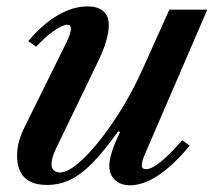

<svg xmlns="http://www.w3.org/2000/svg" viewBox="-20 -554 652 585"><path d="M376.5 10.5Q348 10.5 330.5 -5.5Q313 -21.5 313 -48.5Q313 -85 346 -151.5L340 -154Q297 -93.5 262 -57.8Q227 -22 193.8 -6.2Q160.5 9.5 123 9.5Q32 9.5 32 -81Q32 -122 55.5 -168L181 -422Q196 -451.5 196 -468Q196 -478.5 185.5 -478.5Q170.5 -478.5 143.5 -459.5Q116.5 -440.5 90 -411.5L66 -429Q110 -480.5 156 -507.5Q202 -534.5 247 -534.5Q277.5 -534.5 294.5 -520.2Q311.5 -506 311.5 -477.5Q311.5 -433.5 276.5 -362L150 -100Q137 -73 137 -53Q137 -41.5 144.2 -35Q151.5 -28.5 162 -28.5Q184.5 -28.5 216 -54.5Q247.5 -80.5 283 -125Q318.5 -169.5 353 -226.2Q387.5 -283 415 -344.5L496 -524.5H611.5L422.5 -86.5Q412 -63 412 -50.5Q412 -38.5 425.5 -38.5Q442 -38.5 470.2 -61.5Q498.5 -84.5 535 -126.5L558 -110.5Q510.5 -52.5 464 -21Q417.5 10.5 376.5 10.5Z"/></svg>

Font: Libre Caslon Text Medium Italic
Style: Regular
Weight: 500
Italic angle: -22.583°
Designer: Pablo Impallari, Rodrigo Fuenzalida, Katja Schimmel
Foundry: Pablo Impallari, Rodrigo Fuenzalida
Version: Version 2.000